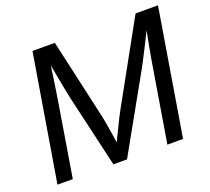

<svg xmlns="http://www.w3.org/2000/svg" viewBox="-123 -884 1139 1041"><g transform="rotate(-20 446.5 -364.0)"><path d="M39.6 0 160.2 -727.5H289.1L393.1 -265.6Q397 -249 401.1 -224.9Q405.3 -200.7 409.7 -173.1Q414.1 -145.5 418 -118.9Q421.9 -92.3 424.3 -71.3L404.3 -72.8Q414.6 -94.7 427.5 -121.6Q440.4 -148.4 453.9 -176Q467.3 -203.6 479.2 -227.3Q491.2 -251 500 -266.6L754.9 -727.5H884.3L764.2 0H673.8L742.7 -417.5Q746.6 -441.9 751.7 -471.4Q756.8 -501 762.7 -532.2Q768.6 -563.5 774.7 -594.5Q780.8 -625.5 785.6 -652.8L794.4 -651.4Q777.8 -617.2 760.5 -582.8Q743.2 -548.3 727.3 -516.8Q711.4 -485.4 697.8 -459.5Q684.1 -433.6 674.3 -416.5L440.9 0H362.3L265.6 -417.5Q260.7 -439.9 253.4 -476.8Q246.1 -513.7 237.8 -559.6Q229.5 -605.5 220.7 -652.8L231 -651.4Q227.1 -622.6 222.7 -591.1Q218.3 -559.6 213.6 -528.3Q209 -497.1 204.6 -468.5Q200.2 -439.9 196.3 -416.5L127.9 0Z"/></g></svg>

Font: Inter 18pt
Style: Italic
Weight: 400
Italic angle: -9.3988°
Designer: Rasmus Andersson
Foundry: rsms
Version: Version 4.001;git-66647c0bb